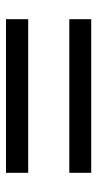

<svg xmlns="http://www.w3.org/2000/svg" viewBox="138 -574 324 640"><g transform="rotate(-90 300.0 -254.0)"><path d="M44 -322V-396H556V-322ZM44 -112V-185H556V-112Z"/></g></svg>

Font: Chivo Mono Light
Style: Regular
Weight: 300
Monospace: yes
Designer: Hector Gatti
Foundry: Omnibus-Type
Version: Version 1.008